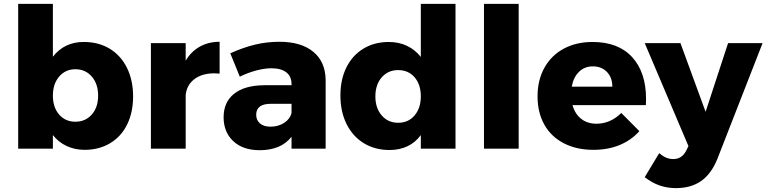

<svg xmlns="http://www.w3.org/2000/svg" viewBox="-20 -762 3928 984"><path d="M662.1 -268.1Q662.1 -186 631.6 -124Q601.1 -62 544.4 -28.1Q487.8 5.9 414.1 5.9Q363.3 5.9 321.5 -13.7Q279.8 -33.2 251 -69.8V0H73.2V-742.2H251V-471.2Q310.1 -547.4 410.2 -546.9Q484.9 -546.9 542 -512.5Q599.1 -478 630.6 -414.6Q662.1 -351.1 662.1 -268.1ZM482.9 -272Q482.9 -332 450.4 -369.6Q418 -407.2 366.2 -407.2Q315.4 -407.2 283.2 -369.6Q251 -332 251 -272Q251 -211.9 283 -175Q314.9 -138.2 366.2 -138.2Q418 -138.2 450.4 -175Q482.9 -211.9 482.9 -272Z M1105.5 -547.9V-384.8Q1096.7 -385.7 1078.6 -386.2Q1015.6 -386.2 976.6 -356.7Q937.5 -327.1 931.6 -275.9V0H753.4V-541H931.6V-451.2Q959.5 -498 1003.9 -522.9Q1048.3 -547.9 1105.5 -547.9Z M1648.9 -352.1V0H1474.1V-61Q1419.9 7.8 1311 7.8Q1225.1 7.8 1175.5 -38.6Q1126 -85 1126 -161.1Q1126 -238.3 1179.4 -281.2Q1232.9 -324.2 1333 -325.2H1474.1V-331.1Q1474.1 -370.1 1447.5 -391.1Q1420.9 -412.1 1371.1 -412.1Q1336.9 -412.1 1294.4 -401.1Q1252 -390.1 1209 -369.1L1160.2 -488.8Q1226.1 -518.6 1286.6 -533.2Q1347.2 -547.9 1412.1 -547.9Q1523.9 -547.9 1585.9 -496.3Q1647.9 -444.8 1648.9 -352.1ZM1474.1 -183.1V-230H1368.2Q1293 -230 1293 -173.8Q1293 -146 1312.5 -129.4Q1332 -112.8 1366.2 -112.8Q1406.2 -112.8 1436.3 -132.3Q1466.3 -151.9 1474.1 -183.1Z M2314.5 -742.2V0H2136.7V-69.8Q2108.9 -31.7 2068.4 -12.5Q2027.8 6.8 1976.6 6.8Q1901.4 6.8 1844.5 -28.1Q1787.6 -63 1756.1 -126.5Q1724.6 -189.9 1724.6 -272.9Q1724.6 -355 1755.6 -417Q1786.6 -479 1842.8 -512.9Q1898.9 -546.9 1972.7 -546.9Q2024.4 -546.9 2066.2 -526.9Q2107.9 -506.8 2136.7 -470.2V-742.2ZM2136.7 -268.1Q2136.7 -329.1 2104.7 -366Q2072.8 -402.8 2020.5 -402.8Q1968.8 -402.8 1936.3 -365.5Q1903.8 -328.1 1903.8 -268.1Q1903.8 -208 1936.3 -170.4Q1968.8 -132.8 2020.5 -132.8Q2072.8 -132.8 2104.7 -170.4Q2136.7 -208 2136.7 -268.1Z M2460.4 -742.2H2638.2V0H2460.4Z M3291 -254.9Q3291 -233.9 3290 -223.1H2914.1Q2927.2 -177.2 2959 -152.6Q2990.7 -127.9 3037.1 -127.9Q3072.3 -127.9 3104.5 -141.8Q3136.7 -155.8 3164.1 -183.1L3256.8 -89.8Q3214.8 -43 3155.3 -18.6Q3095.7 5.9 3021 5.9Q2934.1 5.9 2868.9 -28.1Q2803.7 -62 2769.3 -124Q2734.9 -186 2734.9 -268.1Q2734.9 -351.1 2770 -414.6Q2805.2 -478 2869.1 -512.5Q2933.1 -546.9 3017.1 -546.9Q3148.9 -546.9 3220 -469Q3291 -391.1 3291 -254.9ZM3118.2 -317.9Q3118.2 -364.7 3090.6 -393.3Q3063 -421.9 3018.1 -421.9Q2976.1 -421.9 2947.5 -394Q2918.9 -366.2 2910.2 -317.9Z M3444.3 202.1Q3399.4 202.1 3360.4 188.5Q3321.3 174.8 3284.2 146L3358.4 22.9Q3377.4 39.1 3394.5 46.1Q3411.6 53.2 3430.2 53.2Q3474.1 53.2 3495.6 12.2L3508.3 -13.2L3284.2 -541H3467.3L3596.2 -189L3711.4 -541H3888.2L3656.2 53.2Q3625.5 128.9 3573.5 165.5Q3521.5 202.1 3444.3 202.1Z"/></svg>

Font: Argentum Sans
Style: Bold
Weight: 700
Designer: Julieta Ulanovsky (Modified by Cristiano Sobral)
Foundry: Julieta Ulanovsky
Version: Version 1.000; ttfautohint (v1.5.65-e2d9)